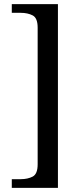

<svg xmlns="http://www.w3.org/2000/svg" viewBox="-20 -780 400 928"><path d="M37 128V86H80Q114 86 138 73.5Q162 61 162 14V-646Q162 -693 138 -705.5Q114 -718 80 -718H37V-760H260V128Z"/></svg>

Font: Noto Serif Toto
Style: Regular
Weight: 400
Designer: Monotype Design Team
Foundry: Monotype Imaging Inc.
Version: Version 2.001